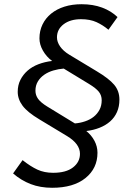

<svg xmlns="http://www.w3.org/2000/svg" viewBox="-20 -698 635 910"><path d="M546 -226Q546 -193 534.5 -167Q523 -141 502 -122.5Q481 -104 452 -92.5Q423 -81 389 -77Q413 -58 427.5 -31Q442 -4 442 26Q442 100 385 146Q328 192 227 192Q171 192 125.5 174.5Q80 157 42 124L87 61Q125 91 157.5 106Q190 121 232 121Q293 121 326 95.5Q359 70 359 31Q359 -16 298 -53L167 -132Q110 -166 87 -197Q64 -228 64 -263Q64 -294 76.5 -319Q89 -344 110.5 -363Q132 -382 162 -393.5Q192 -405 227 -409Q200 -429 183.5 -458Q167 -487 167 -516Q167 -552 181.5 -582Q196 -612 222.5 -633.5Q249 -655 285.5 -666.5Q322 -678 367 -678Q421 -678 464 -662Q507 -646 537 -617L494 -557Q468 -579 437.5 -593Q407 -607 364 -607Q313 -607 281.5 -583Q250 -559 250 -521Q250 -499 265 -477.5Q280 -456 308 -439L439 -360Q496 -326 521 -296.5Q546 -267 546 -226ZM462 -223Q462 -246 448.5 -263Q435 -280 402 -300L282 -373Q257 -371 233 -364Q209 -357 190 -344Q171 -331 159.5 -312Q148 -293 148 -268Q148 -247 160.5 -229.5Q173 -212 204 -193L335 -113Q360 -115 383.5 -123Q407 -131 424 -144.5Q441 -158 451.5 -177.5Q462 -197 462 -223Z"/></svg>

Font: Celebes
Style: Italic
Weight: 400
Italic angle: -10°
Designer: Anugrah Pasau
Foundry: Lafontype
Version: Version 1.000; ttfautohint (v1.8.4)